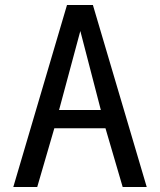

<svg xmlns="http://www.w3.org/2000/svg" viewBox="-20 -748 640 768"><path d="M216.3 -308.1H383.3L301.3 -624ZM351.6 -728 566.9 0H470.7L401.9 -234.9H197.3L128.9 0H33.2L248 -728Z"/></svg>

Font: Oxygen Mono
Style: Regular
Weight: 400
Designer: Vernon Adams
Foundry: Vernon Adams
Version: Version 0.201; ttfautohint (v0.8) -r 50 -G 200 -x